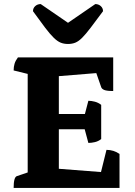

<svg xmlns="http://www.w3.org/2000/svg" viewBox="-20 -923 662 943"><path d="M47 0Q47 -53 63 -58L116 -76V-560L47 -577Q47 -595 51.5 -610Q56 -625 68 -641H536V-476Q505 -476 492.5 -481Q480 -486 477 -495L453 -564L269 -549V-363H397L414 -428Q429 -428 446 -423.5Q463 -419 477 -408V-240Q463 -229 446 -225Q429 -221 414 -221L396 -288H269V-94L476 -78L503 -187Q538 -187 567 -167V0ZM314 -707Q294 -707 278 -713.5Q262 -720 244 -737.5Q226 -755 202 -786.5Q178 -818 142 -868Q142 -883 153 -893Q164 -903 180 -903L314 -811L448 -903Q464 -903 475 -893Q486 -883 486 -868Q449 -818 425 -786.5Q401 -755 383.5 -737.5Q366 -720 350 -713.5Q334 -707 314 -707Z"/></svg>

Font: Petrona ExtraBold
Style: Regular
Weight: 800
Designer: Ringo R. Seeber
Foundry: Ringo R. Seeber
Version: Version 2.001; ttfautohint (v1.8.3)